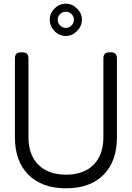

<svg xmlns="http://www.w3.org/2000/svg" viewBox="-20 -995 708 1031"><path d="M334 -801.8Q298.3 -801.8 272.7 -828.1Q247.1 -854.5 247.1 -890.1Q247.1 -923.8 272.9 -949.5Q298.8 -975.1 334 -975.1Q367.7 -975.1 393.8 -949.2Q419.9 -923.3 419.9 -890.1Q419.9 -855 393.8 -828.4Q367.7 -801.8 334 -801.8ZM334 -845.2Q351.6 -845.2 364.3 -858.4Q377 -871.6 377 -890.1Q377 -906.7 364 -919.4Q351.1 -932.1 334 -932.1Q315.4 -932.1 302.7 -919.4Q290 -906.7 290 -890.1Q290 -871.6 302.7 -858.4Q315.4 -845.2 334 -845.2ZM335 16.1Q205.6 16.1 132.8 -56.4Q60.1 -128.9 60.1 -257.8V-682.1Q60.1 -713.9 91.8 -713.9H101.1Q132.8 -713.9 132.8 -682.1V-257.8Q132.8 -163.1 186.3 -110.1Q239.7 -57.1 335 -57.1Q429.2 -57.1 482.2 -110.1Q535.2 -163.1 535.2 -257.8V-682.1Q535.2 -713.9 566.9 -713.9H576.2Q607.9 -713.9 607.9 -682.1V-257.8Q607.9 -128.9 535.9 -56.4Q463.9 16.1 335 16.1Z"/></svg>

Font: Arcon Rounded-
Style: Regular
Weight: 400
Designer: M. Zarth
Foundry: martin zarth - visuelle & digitale kommunikation
Version: Version 1.110;PS 001.110;hotconv 1.0.70;makeotf.lib2.5.58329